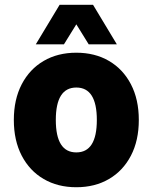

<svg xmlns="http://www.w3.org/2000/svg" viewBox="-20 -773 640 805"><path d="M300 12Q222 12 163 -22.5Q104 -57 71 -120.5Q38 -184 38 -270Q38 -356 71 -419.5Q104 -483 163 -517.5Q222 -552 300 -552Q378 -552 437 -517.5Q496 -483 529 -419.5Q562 -356 562 -270Q562 -184 529 -120.5Q496 -57 437 -22.5Q378 12 300 12ZM300 -134Q386 -134 386 -270Q386 -406 300 -406Q214 -406 214 -270Q214 -134 300 -134ZM130 -587 230 -753H370L470 -587H352L300 -671L248 -587Z"/></svg>

Font: Geist Mono UltraBlack
Style: Regular
Weight: 900
Monospace: yes
Designer: Basement.studio, Andrés Briganti, Mateo Zaragoza
Foundry: Basement.studio, Vercel, Andrés Briganti, Guido Ferreyra, Mateo Zaragoza
Version: Version 1.400; ttfautohint (v1.8.4.7-5d5b)